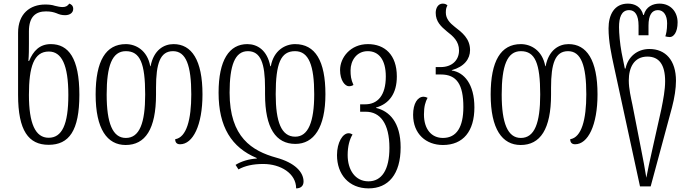

<svg xmlns="http://www.w3.org/2000/svg" viewBox="-20 -791 3803 1062"><path d="M249 10C362 10 419 -68 419 -267C419 -469 359 -547 261 -547C199 -547 164 -509 141 -454H137C140 -485 140 -520 140 -549V-618C140 -700 179 -728 234 -728C260 -728 276 -724 292 -718C308 -711 321 -707 340 -707C366 -707 385 -720 385 -742C385 -760 373 -768 363 -771C355 -759 344 -752 327 -752C313 -752 299 -755 283 -759C269 -764 251 -766 230 -766C146 -766 80 -715 80 -610V-266C80 -68 138 10 249 10ZM249 -29C175 -29 140 -109 140 -266C140 -421 167 -506 250 -506C321 -506 358 -432 358 -266C358 -102 323 -29 249 -29Z M675 11C783 11 843 -76 843 -268V-306C843 -440 866 -508 937 -508C1009 -508 1038 -429 1038 -269C1038 -130 1012 -31 949 -21C949 -4 957 7 976 7C1047 7 1100 -98 1100 -269C1100 -459 1040 -547 940 -547C886 -547 830 -514 813 -425H811C795 -513 731 -547 676 -547C565 -547 509 -454 509 -268C509 -77 573 11 675 11ZM676 -28C603 -28 570 -110 570 -268C570 -427 600 -508 676 -508C755 -508 783 -441 783 -268C783 -111 752 -28 676 -28Z M1614 5C1715 5 1780 -84 1780 -270C1780 -454 1724 -547 1612 -547C1558 -547 1494 -513 1478 -425H1475C1458 -514 1403 -547 1348 -547C1248 -547 1189 -459 1189 -278C1189 -89 1261 25 1400 83V86C1359 88 1314 101 1283 121L1299 146C1335 126 1380 116 1436 116C1532 116 1618 168 1618 251C1643 251 1659 238 1659 213C1659 161 1611 109 1508 81C1375 44 1250 -31 1250 -278C1250 -429 1279 -508 1351 -508C1422 -508 1446 -440 1446 -306V-270C1446 -82 1506 5 1614 5ZM1612 -508C1689 -508 1718 -427 1718 -270C1718 -117 1685 -35 1613 -35C1536 -35 1505 -117 1505 -270C1505 -441 1533 -508 1612 -508Z M2019 251C2128 251 2196 173 2196 24C2196 -115 2133 -177 2060 -194V-196C2133 -217 2175 -274 2175 -368C2175 -488 2108 -547 2015 -547C1918 -547 1861 -472 1861 -404C1861 -345 1889 -314 1910 -314C1919 -314 1927 -316 1935 -321C1921 -352 1919 -373 1919 -402C1919 -455 1952 -508 2014 -508C2075 -508 2114 -461 2114 -368C2114 -262 2068 -214 2000 -214H1972V-173H2003C2083 -173 2134 -108 2134 27C2134 149 2091 212 2018 212C1945 212 1903 149 1903 67C1903 17 1914 -21 1930 -47C1924 -51 1917 -54 1908 -54C1876 -54 1844 -4 1844 67C1844 173 1909 251 2019 251Z M2430 11C2542 11 2604 -65 2604 -197C2604 -326 2547 -391 2479 -401V-403C2548 -422 2580 -465 2580 -514C2580 -578 2535 -612 2496 -642C2469 -663 2446 -687 2446 -721C2446 -738 2448 -750 2455 -761C2449 -767 2441 -771 2429 -771C2403 -771 2390 -746 2390 -720C2390 -671 2420 -644 2451 -618C2486 -591 2519 -563 2519 -512C2519 -457 2479 -420 2418 -420H2390V-379H2419C2506 -379 2543 -324 2543 -199C2543 -89 2506 -28 2430 -28C2367 -28 2325 -76 2325 -158C2325 -202 2333 -228 2345 -250C2336 -254 2330 -256 2323 -256C2290 -256 2265 -219 2265 -156C2265 -50 2337 11 2430 11Z M2860 11C2968 11 3028 -76 3028 -268V-306C3028 -440 3051 -508 3122 -508C3194 -508 3223 -429 3223 -269C3223 -130 3197 -31 3134 -21C3134 -4 3142 7 3161 7C3232 7 3285 -98 3285 -269C3285 -459 3225 -547 3125 -547C3071 -547 3015 -514 2998 -425H2996C2980 -513 2916 -547 2861 -547C2750 -547 2694 -454 2694 -268C2694 -77 2758 11 2860 11ZM2861 -28C2788 -28 2755 -110 2755 -268C2755 -427 2785 -508 2861 -508C2940 -508 2968 -441 2968 -268C2968 -111 2937 -28 2861 -28Z M3520 240H3579L3697 -197C3711 -250 3719 -302 3719 -344C3719 -458 3661 -520 3572 -520C3504 -520 3453 -476 3440 -412H3436L3418 -501C3409 -549 3404 -608 3404 -641C3404 -692 3416 -735 3460 -735C3492 -735 3512 -708 3512 -649V-596H3567V-649C3567 -708 3586 -735 3619 -735C3651 -735 3670 -706 3670 -662C3670 -623 3664 -601 3660 -590C3667 -588 3676 -586 3685 -586C3705 -586 3728 -611 3728 -667C3728 -725 3690 -771 3628 -771C3592 -771 3553 -755 3541 -708H3538C3526 -755 3489 -771 3453 -771C3377 -771 3346 -708 3346 -634C3346 -562 3362 -488 3376 -424ZM3555 192C3549 152 3536 82 3524 23L3478 -212C3470 -250 3458 -300 3458 -346C3458 -417 3487 -478 3561 -478C3625 -478 3659 -434 3659 -342C3659 -294 3649 -242 3638 -187L3591 23C3574 100 3562 152 3555 192Z"/></svg>

Font: Noto Serif Georgian ExtraCondensed Light
Style: Regular
Weight: 300
Width: 2
Designer: Monotype Design Team, Akaki Razmadze
Foundry: Google LLC
Version: Version 2.003